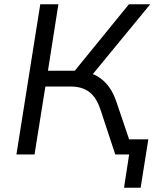

<svg xmlns="http://www.w3.org/2000/svg" viewBox="-20 -725 725 901"><path d="M562 156 586 0H540L551 -71H676L640 156ZM57 0 169 -705H254L205 -393H340L317 -376L585 -705H685L403 -362L366 -389Q406 -385 437 -367Q468 -349 490.5 -318.5Q513 -288 527 -245L610 0H521L453 -206Q434 -266 400 -292.5Q366 -319 311 -319H193L142 0Z"/></svg>

Font: Nunito Sans 10pt
Style: Italic
Weight: 400
Italic angle: -9°
Designer: Vernon Adams
Foundry: Vernon Adams
Version: Version 3.101;gftools[0.9.27]